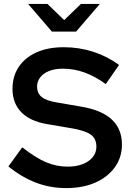

<svg xmlns="http://www.w3.org/2000/svg" viewBox="-20 -953 682 984"><path d="M319 11Q237 11 164 -17Q91 -45 23 -100L94 -198Q163 -144 216 -121.5Q269 -99 327 -99Q371 -99 404 -112Q437 -125 455.5 -148Q474 -171 474 -201Q474 -241 447.5 -261.5Q421 -282 356 -294L221 -317Q133 -332 88.5 -378.5Q44 -425 44 -498Q44 -562 76 -610Q108 -658 167 -684.5Q226 -711 307 -711Q386 -711 458.5 -687.5Q531 -664 590 -620L522 -522Q469 -561 414.5 -581Q360 -601 302 -601Q262 -601 232.5 -589.5Q203 -578 186.5 -557Q170 -536 170 -510Q170 -475 193.5 -456Q217 -437 271 -428L399 -406Q503 -388 554 -339.5Q605 -291 605 -212Q605 -147 569 -96.5Q533 -46 469 -17.5Q405 11 319 11ZM223 -933 309 -850 395 -933H492L370 -791H246L124 -933Z"/></svg>

Font: Red Hat Text SemiBold
Style: Regular
Weight: 600
Designer: Pentagram, MCKL
Foundry: MCKL
Version: Version 1.030